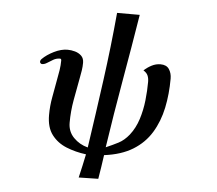

<svg xmlns="http://www.w3.org/2000/svg" viewBox="-57 -806 1115 988"><g transform="rotate(5 500.0 -311.5)"><path d="M812 -429Q812 -349 797 -277.5Q782 -206 747 -148.5Q712 -91 652.5 -54.5Q593 -18 505 -7Q501 24 496 55Q491 86 486 117L385 119Q392 88 399 58Q406 28 412 -3Q357 -10 310 -29Q263 -48 234 -86Q205 -124 205 -188Q205 -235 213.5 -280.5Q222 -326 230 -372Q235 -397 239 -422.5Q243 -448 243 -473Q243 -482 236 -482Q218 -482 202 -473Q186 -464 172.5 -455Q159 -446 146 -446Q142 -446 138.5 -449.5Q135 -453 135 -457Q135 -465 142 -472Q165 -495 201.5 -513Q238 -531 271 -531Q290 -531 309.5 -525.5Q329 -520 342.5 -507Q356 -494 356 -471Q356 -451 353 -431.5Q350 -412 346 -392Q335 -334 324.5 -275.5Q314 -217 314 -158Q314 -112 344.5 -81Q375 -50 418 -39Q444 -215 468 -390.5Q492 -566 508 -742H625Q597 -569 566.5 -395.5Q536 -222 510 -48Q545 -63 574 -78Q603 -93 628 -124Q657 -161 672 -208.5Q687 -256 692.5 -306.5Q698 -357 698 -402Q698 -421 692 -435Q686 -449 669 -459Q686 -475 708 -486.5Q730 -498 754 -498Q785 -498 798.5 -477.5Q812 -457 812 -429Z"/></g></svg>

Font: Kaisei Decol
Style: Bold
Weight: 700
Designer: Font-Kai, 金井和夫
Foundry: KAZUO KANAI
Version: Version 5.003